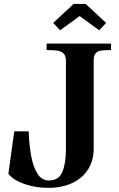

<svg xmlns="http://www.w3.org/2000/svg" viewBox="-20 -916 590 951"><path d="M211 -700H530V-668Q495.5 -668 478.8 -665.2Q462 -662.5 453 -651Q444 -639.5 444 -614.5V-181.5Q444 -119.5 415.2 -75.5Q386.5 -31.5 335.8 -8.5Q285 14.5 219 14.5Q157 14.5 102 -4.2Q47 -23 21.5 -55L50.5 -265.5H122Q124.5 -195.5 134.8 -141.5Q145 -87.5 166.2 -54.8Q187.5 -22 221.5 -22Q271.5 -22 289 -64.8Q306.5 -107.5 306.5 -174.5V-614.5Q306.5 -639.5 295.2 -650.8Q284 -662 265.2 -665Q246.5 -668 211 -668ZM505.5 -802.5 471.5 -766 374.5 -836.5 277.5 -766 243.5 -802.5 344.5 -896.5H404.5Z"/></svg>

Font: Didactic
Style: Regular
Weight: 400
Designer: Tyler Finck
Foundry: Etcetera Type Co
Version: Version 3.007;FEAKit 1.0